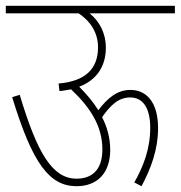

<svg xmlns="http://www.w3.org/2000/svg" viewBox="-20 -642 623 662"><path d="M0 -622V-596H251C296 -566 318 -525 318 -479C318 -406 276 -362 182 -354L185 -328C199 -329 213 -332 225 -334C290 -273 333 -208 333 -127C333 -49 290 -26 244 -26C161 -26 109 -112 48 -315L22 -307C92 -77 151 0 244 0C316 0 360 -46 360 -125C360 -167 349 -205 332 -238C361 -279 388 -306 429 -306C474 -306 498 -268 498 -201C498 -129 474 -67 443 -13L468 0C501 -62 525 -127 525 -200C525 -292 483 -332 430 -332C384 -332 351 -304 319 -262C301 -291 278 -318 253 -343C316 -367 345 -416 345 -478C345 -526 324 -568 289 -596H583V-622Z"/></svg>

Font: Noto Sans Condensed Thin
Style: Regular
Weight: 100
Width: 3
Designer: Monotype Design Team
Foundry: Monotype Imaging Inc.
Version: Version 2.013